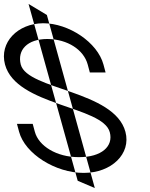

<svg xmlns="http://www.w3.org/2000/svg" viewBox="-95 -858 760 975"><path d="M50 -838 299.6 60 386.5 97 143 -782ZM430.5 -530 441.2 -490H361.2L350.5 -530C330.4 -605 248.9 -659 145.7 -660C43.7 -660 -8.3 -604 10.5 -530C45 -401.1 485.6 -399 541.9 -188.7C572 -76.7 470.7 20 331 20C330.3 20 329.6 20 328.9 20C187.9 20 32.1 -76 1.9 -189L-8.9 -229H71.1L81.9 -189C101.2 -116.6 192.1 -60 304.5 -60C305.5 -60 306.4 -60 307.4 -60C419.7 -60 481.9 -114.3 462.5 -186.6C426.5 -320.9 -12 -319.2 -69.5 -530C-99.8 -643 -4.5 -739 124.2 -740C254.2 -740 400.2 -643 430.5 -530Z"/></svg>

Font: Nordica Advanced
Style: RegularLObl
Weight: 300
Version: Version 1.07